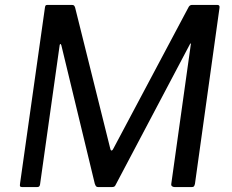

<svg xmlns="http://www.w3.org/2000/svg" viewBox="-20 -762 946 782"><path d="M71 0Q64 0 62 -3Q60 -6 62 -17L163 -731Q164 -738 166 -740Q168 -742 174 -742H272Q279 -742 281.5 -739.5Q284 -737 286 -731L429 -157Q431 -148 435 -149Q439 -150 443 -159L747 -731Q752 -742 762 -742H865Q876 -742 874 -730L774 -13Q772 -5 769.5 -2.5Q767 0 759 0H692Q685 0 680.5 -3.5Q676 -7 678 -16L757 -580Q759 -585 757 -585Q755 -585 753 -581L452 -11Q449 -4 445.5 -2Q442 0 434 0H381Q375 0 372 -2.5Q369 -5 366 -14L230 -577Q228 -583 226 -583Q224 -583 223 -578L143 -10Q142 -5 139.5 -2.5Q137 0 130 0H71Z"/></svg>

Font: Libre Franklin
Style: Italic
Weight: 400
Italic angle: -8°
Designer: Pablo Impallari, Rodrigo Fuenzalida, Nhung Nguyen
Foundry: Impallari Type
Version: Version 3.000